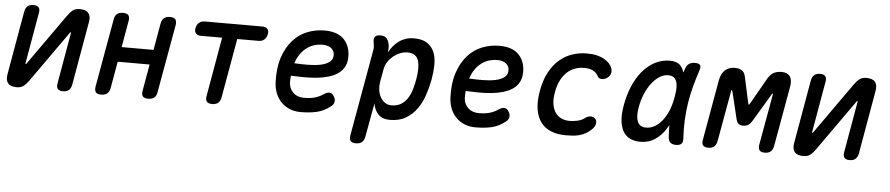

<svg xmlns="http://www.w3.org/2000/svg" viewBox="-43 -842 6086 1313"><g transform="rotate(5 3000.0 -185.0)"><path d="M7 -75 83 -509Q88 -535 102.5 -547.5Q117 -560 143 -560Q168 -560 178.5 -547.5Q189 -535 184 -509L123 -160Q122 -157 122.5 -155.5Q123 -154 126 -154Q128 -154 129 -156L132 -160L376 -505Q394 -531 412.5 -545.5Q431 -560 460 -560Q503 -560 520.5 -538.5Q538 -517 530 -475L454 -41Q449 -15 434.5 -2.5Q420 10 394 10Q369 10 358.5 -2.5Q348 -15 353 -41L414 -390Q415 -393 414.5 -394.5Q414 -396 411 -396Q409 -396 408 -395L405 -390L161 -45Q143 -19 124.5 -4.5Q106 10 77 10Q34 10 16.5 -11.5Q-1 -33 7 -75Z M657 10Q630 10 620 -2.5Q610 -15 614 -42L697 -508Q701 -535 716 -547.5Q731 -560 758 -560Q784 -560 794.5 -547.5Q805 -535 800 -508L768 -326H987L1019 -508Q1024 -535 1039 -547.5Q1054 -560 1080 -560Q1107 -560 1117 -547.5Q1127 -535 1123 -508L1040 -42Q1036 -15 1021 -2.5Q1006 10 979 10Q953 10 942.5 -2.5Q932 -15 937 -42L969 -224H750L718 -42Q713 -15 698 -2.5Q683 10 657 10Z M1447 -450H1301Q1278 -450 1266.5 -463.5Q1255 -477 1260 -500Q1264 -523 1279.5 -536.5Q1295 -550 1319 -550H1715Q1739 -550 1750 -536.5Q1761 -523 1756 -500Q1752 -477 1736.5 -463.5Q1721 -450 1697 -450H1551L1479 -44Q1475 -18 1460 -5Q1445 8 1418 8Q1392 8 1381.5 -5Q1371 -18 1376 -44Z M2240 -121Q2255 -100 2251.5 -80Q2248 -60 2228 -46Q2184 -12 2135.5 -1Q2087 10 2025 10Q1985 10 1951.5 -3.5Q1918 -17 1893 -42Q1868 -67 1854 -101.5Q1840 -136 1838 -178Q1834 -277 1858 -348.5Q1882 -420 1924 -467.5Q1966 -515 2022.5 -537.5Q2079 -560 2141 -560Q2224 -560 2268 -520.5Q2312 -481 2318 -411Q2321 -364 2305.5 -331.5Q2290 -299 2261 -279Q2232 -259 2193.5 -248Q2155 -237 2111.5 -233Q2068 -229 2023.5 -229.5Q1979 -230 1938 -232Q1937 -221 1936.5 -209.5Q1936 -198 1936 -186Q1937 -163 1945.5 -145Q1954 -127 1967.5 -114.5Q1981 -102 1999.5 -95.5Q2018 -89 2038 -89Q2061 -89 2079 -91Q2097 -93 2113 -97.5Q2129 -102 2144 -109Q2159 -116 2174 -126Q2194 -140 2211 -139.5Q2228 -139 2240 -121ZM1954 -319Q2001 -316 2049 -316.5Q2097 -317 2135.5 -325Q2174 -333 2197 -352Q2220 -371 2217 -405Q2216 -419 2209 -429.5Q2202 -440 2192 -447Q2182 -454 2167 -458Q2152 -462 2134 -462Q2109 -462 2082.5 -454.5Q2056 -447 2031.5 -430Q2007 -413 1987 -385.5Q1967 -358 1954 -319Z M2585 -448Q2598 -473 2615 -493Q2632 -513 2652.5 -528Q2673 -543 2698.5 -551.5Q2724 -560 2755 -560Q2814 -560 2847.5 -536.5Q2881 -513 2895.5 -475Q2910 -437 2909 -388.5Q2908 -340 2899 -290Q2889 -237 2871.5 -183.5Q2854 -130 2823.5 -87Q2793 -44 2748 -17Q2703 10 2639 10Q2586 10 2558.5 -19Q2531 -48 2524 -93L2482 138Q2477 165 2462 177.5Q2447 190 2421 190Q2395 190 2384.5 177.5Q2374 165 2379 138L2484 -454Q2487 -468 2486 -481.5Q2485 -495 2482 -509Q2477 -535 2487.5 -547.5Q2498 -560 2524 -560Q2550 -560 2564 -547.5Q2578 -535 2584 -509Q2588 -496 2587.5 -478.5Q2587 -461 2585 -448ZM2719 -460Q2693 -460 2667.5 -449.5Q2642 -439 2621 -421.5Q2600 -404 2585 -381Q2570 -358 2566 -333L2549 -239Q2545 -214 2548.5 -188Q2552 -162 2563.5 -140Q2575 -118 2594.5 -104Q2614 -90 2640 -90Q2680 -90 2707 -107Q2734 -124 2751.5 -152Q2769 -180 2779 -215Q2789 -250 2795 -286Q2801 -321 2801.5 -353Q2802 -385 2795 -409Q2788 -433 2769.5 -446.5Q2751 -460 2719 -460Z M3440 -121Q3455 -100 3451.5 -80Q3448 -60 3428 -46Q3384 -12 3335.5 -1Q3287 10 3225 10Q3185 10 3151.5 -3.5Q3118 -17 3093 -42Q3068 -67 3054 -101.5Q3040 -136 3038 -178Q3034 -277 3058 -348.5Q3082 -420 3124 -467.5Q3166 -515 3222.5 -537.5Q3279 -560 3341 -560Q3424 -560 3468 -520.5Q3512 -481 3518 -411Q3521 -364 3505.5 -331.5Q3490 -299 3461 -279Q3432 -259 3393.5 -248Q3355 -237 3311.5 -233Q3268 -229 3223.5 -229.5Q3179 -230 3138 -232Q3137 -221 3136.5 -209.5Q3136 -198 3136 -186Q3137 -163 3145.5 -145Q3154 -127 3167.5 -114.5Q3181 -102 3199.5 -95.5Q3218 -89 3238 -89Q3261 -89 3279 -91Q3297 -93 3313 -97.5Q3329 -102 3344 -109Q3359 -116 3374 -126Q3394 -140 3411 -139.5Q3428 -139 3440 -121ZM3154 -319Q3201 -316 3249 -316.5Q3297 -317 3335.5 -325Q3374 -333 3397 -352Q3420 -371 3417 -405Q3416 -419 3409 -429.5Q3402 -440 3392 -447Q3382 -454 3367 -458Q3352 -462 3334 -462Q3309 -462 3282.5 -454.5Q3256 -447 3231.5 -430Q3207 -413 3187 -385.5Q3167 -358 3154 -319Z M3643 -275Q3656 -351 3685 -405Q3714 -459 3754 -493.5Q3794 -528 3842.5 -544Q3891 -560 3941 -560Q3981 -560 4010.5 -553Q4040 -546 4061.5 -533.5Q4083 -521 4096.5 -506Q4110 -491 4116 -475Q4124 -450 4115.5 -431Q4107 -412 4087 -402Q4068 -392 4051 -395Q4034 -398 4028 -413Q4019 -432 3995.5 -446Q3972 -460 3931 -460Q3898 -460 3868 -449Q3838 -438 3814 -415.5Q3790 -393 3772.5 -359Q3755 -325 3747 -278Q3738 -231 3743.5 -195.5Q3749 -160 3765.5 -136.5Q3782 -113 3807.5 -101.5Q3833 -90 3864 -90Q3890 -90 3918.5 -96.5Q3947 -103 3966 -118Q3982 -131 4001.5 -133Q4021 -135 4036 -121Q4042 -115 4044.5 -106.5Q4047 -98 4045.5 -88Q4044 -78 4038 -67Q4032 -56 4020 -45Q4002 -27 3981 -16Q3960 -5 3938 1Q3916 7 3892.5 8.5Q3869 10 3845 10Q3789 10 3746 -7Q3703 -24 3676 -58.5Q3649 -93 3639.5 -147Q3630 -201 3643 -275Z M4357 10Q4321 10 4291.5 -2.5Q4262 -15 4243 -43Q4224 -71 4218 -116Q4212 -161 4223 -227Q4235 -296 4260 -357Q4285 -418 4322 -463Q4359 -508 4407 -534Q4455 -560 4512 -560Q4560 -560 4583 -536Q4602 -516 4610 -487L4618 -511Q4626 -538 4643 -549Q4660 -560 4684 -560Q4711 -560 4719 -548.5Q4727 -537 4718 -511Q4699 -453 4684 -397Q4669 -341 4660 -283.5Q4651 -226 4648 -165.5Q4645 -105 4649 -38Q4651 -14 4640 -2Q4629 10 4603 10Q4577 10 4563.5 -2Q4550 -14 4549 -38Q4546 -81 4546 -121Q4537 -104 4527 -89Q4497 -44 4455 -17Q4413 10 4357 10ZM4389 -90Q4418 -90 4445.5 -105Q4473 -120 4496 -148Q4519 -176 4536.5 -215.5Q4554 -255 4563 -305Q4568 -330 4571 -357.5Q4574 -385 4570 -407.5Q4566 -430 4552 -445Q4538 -460 4508 -460Q4478 -460 4449 -441.5Q4420 -423 4395.5 -391Q4371 -359 4352.5 -315Q4334 -271 4326 -221Q4315 -160 4330 -125Q4345 -90 4389 -90Z M5272 -41Q5267 -15 5252.5 -2.5Q5238 10 5212 10Q5186 10 5176 -2.5Q5166 -15 5170 -41L5231 -382Q5234 -397 5231 -398Q5227 -397 5219 -382L5112 -203Q5100 -182 5085.5 -171.5Q5071 -161 5048.5 -161Q5026 -161 5015.5 -171.5Q5005 -182 5000 -203L4957 -382Q4952 -398 4949.5 -398Q4947 -398 4945 -382L4884 -41Q4879 -15 4864.5 -2.5Q4850 10 4824 10Q4798 10 4788 -2.5Q4778 -15 4783 -41L4856 -454Q4865 -503 4891.5 -526.5Q4918 -550 4957 -550Q4976 -550 4989 -546Q5002 -542 5011 -534.5Q5020 -527 5025 -515.5Q5030 -504 5033 -489L5068 -327Q5072 -307 5075 -307Q5078 -307 5089 -327L5181 -489Q5197 -519 5219.5 -534.5Q5242 -550 5281 -550Q5318 -550 5336 -526.5Q5354 -503 5346 -456Z M5407 -75 5483 -509Q5488 -535 5502.5 -547.5Q5517 -560 5543 -560Q5568 -560 5578.5 -547.5Q5589 -535 5584 -509L5523 -160Q5522 -157 5522.5 -155.5Q5523 -154 5526 -154Q5528 -154 5529 -156L5532 -160L5776 -505Q5794 -531 5812.5 -545.5Q5831 -560 5860 -560Q5903 -560 5920.5 -538.5Q5938 -517 5930 -475L5854 -41Q5849 -15 5834.5 -2.5Q5820 10 5794 10Q5769 10 5758.5 -2.5Q5748 -15 5753 -41L5814 -390Q5815 -393 5814.5 -394.5Q5814 -396 5811 -396Q5809 -396 5808 -395L5805 -390L5561 -45Q5543 -19 5524.5 -4.5Q5506 10 5477 10Q5434 10 5416.5 -11.5Q5399 -33 5407 -75Z"/></g></svg>

Font: Maple Mono Medium
Style: Italic
Weight: 500
Italic angle: -10°
Monospace: yes
Designer: subframe7536
Version: Version 7.000